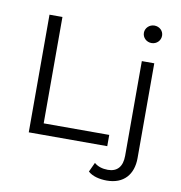

<svg xmlns="http://www.w3.org/2000/svg" viewBox="-98 -835 1062 1125"><g transform="rotate(10 432.5 -272.5)"><path d="M580 0V-67H190V-700H113V0ZM612 199C712 199 767 136 767 38V-526H693V37C693 102 663 136 607 136C575 136 546 127 526 109L500 165C526 189 569 199 612 199ZM730 -640C761 -640 784 -664 784 -693C784 -722 760 -744 730 -744C700 -744 676 -720 676 -692C676 -663 700 -640 730 -640Z"/></g></svg>

Font: Montserrat-Alt1
Style: Regular
Weight: 400
Designer: Differentunic
Foundry: Differentunic
Version: Version 7.222